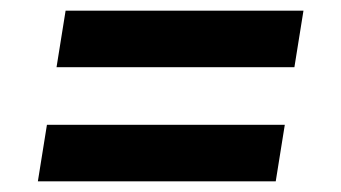

<svg xmlns="http://www.w3.org/2000/svg" viewBox="-20 -520 640 360"><path d="M86 -394 103 -500H549L532 -394ZM51 -180 68 -286H514L497 -180Z"/></svg>

Font: Iosevka Heavy Extended
Style: Italic
Weight: 900
Width: 7
Italic angle: -9°
Monospace: yes
Designer: Belleve Invis
Foundry: Belleve Invis
Version: Version 32.5.0; ttfautohint (v1.8.4)